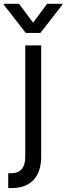

<svg xmlns="http://www.w3.org/2000/svg" viewBox="-56 -784 347 1009"><path d="M76.7 -545.5V39.8C76.7 95.2 54 126.4 2.8 126.4H-12.8V204.5H4.3C109.4 204.5 160.5 140.6 160.5 39.8V-545.5ZM-35.5 -758.5 79.5 -610.8H156.2L271.3 -758.5V-764.2H191.8L117.9 -664.8L44 -764.2H-35.5Z"/></svg>

Font: Magic Ui Pro
Style: Regular
Weight: 400
Designer: Stefan Endress, Andreas Faust
Version: Version 1.000;FEAKit 1.0